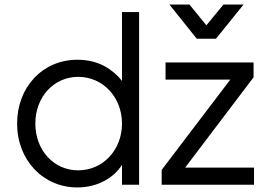

<svg xmlns="http://www.w3.org/2000/svg" viewBox="-20 -810 1156 842"><path d="M927 -640 1048 -790H960L885 -699L811 -790H723L843 -640ZM319 12C365 12 407 1 444 -20C473 -37 497 -59 515 -87V0H590V-757H515V-455C496 -480 471 -501 442 -518C406 -538 365 -548 319 -548C168 -548 55 -429 55 -268C55 -108 169 12 319 12ZM1094 0V-75H792L1092 -471V-536H706V-461H990L689 -65V0ZM323 -63C215 -63 135 -152 135 -268C135 -385 216 -473 323 -473C431 -473 515 -384 515 -268C515 -152 431 -63 323 -63Z"/></svg>

Font: Plus Jakarta Sans
Style: Regular
Weight: 400
Designer: Gumpita Rahayu
Foundry: Tokotype
Version: Version 2.071;gftools[0.9.30]